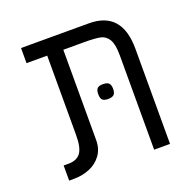

<svg xmlns="http://www.w3.org/2000/svg" viewBox="-112 -719 823 829"><g transform="rotate(-20 300.0 -304.5)"><path d="M335.5 -539.5H238V-125Q238 -84 217.2 -55.8Q196.5 -27.5 163 -13.8Q129.5 0 91 0H68.5V-69.5H91Q129 -69.5 146.5 -93Q164 -116.5 164 -174.5V-539.5H69V-609H381Q532 -609 532 -437V0H459V-434Q459 -484.5 445.2 -507Q431.5 -529.5 407.8 -534.5Q384 -539.5 335.5 -539.5ZM314 -307.5Q314 -326 321.5 -333.8Q329 -341.5 347.5 -341.5Q366.5 -341.5 374.5 -333.8Q382.5 -326 382.5 -307.5Q382.5 -289 374.5 -281.2Q366.5 -273.5 347.5 -273.5Q329 -273.5 321.5 -281.2Q314 -289 314 -307.5Z"/></g></svg>

Font: JuliaMono Light
Style: Regular
Weight: 300
Monospace: yes
Designer: cormullion
Foundry: corm
Version: Version 0.054; ttfautohint (v1.8.4)